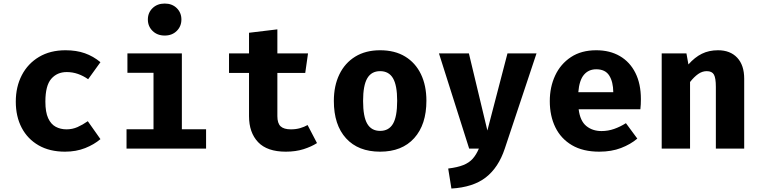

<svg xmlns="http://www.w3.org/2000/svg" viewBox="-20 -850 4348 1098"><path d="M360.5 -110.3Q393.8 -110.3 423.3 -123.3Q452.8 -136.4 482.1 -156.9L554.4 -54.4Q518.5 -23.6 466.9 -3.1Q415.4 17.4 351.8 17.4Q264.1 17.4 201 -18.7Q137.9 -54.9 104.1 -119.2Q70.3 -183.6 70.3 -268.7Q70.3 -353.8 104.9 -420.3Q139.5 -486.7 203.3 -524.6Q267.2 -562.6 354.9 -562.6Q416.9 -562.6 465.4 -545.4Q513.8 -528.2 554.4 -494.4L484.1 -396.9Q456.4 -416.4 425.6 -427.2Q394.9 -437.9 361.5 -437.9Q306.7 -437.9 273.1 -399.2Q239.5 -360.5 239.5 -268.7Q239.5 -208.7 255.4 -174.1Q271.3 -139.5 298.7 -124.9Q326.2 -110.3 360.5 -110.3Z M922.1 -829.7Q964.1 -829.7 990.8 -803.6Q1017.4 -777.4 1017.4 -738.5Q1017.4 -699.5 990.8 -673.1Q964.1 -646.7 922.1 -646.7Q879.5 -646.7 852.6 -673.1Q825.6 -699.5 825.6 -738.5Q825.6 -777.4 852.6 -803.6Q879.5 -829.7 922.1 -829.7ZM1020 -544.6V-110.8H1158.5V0H703.6V-110.8H857.9V-433.8H708.7V-544.6Z M1792.8 -31.8Q1761 -11.3 1715.9 3.1Q1670.8 17.4 1614.4 17.4Q1507.7 17.4 1455.9 -37.2Q1404.1 -91.8 1404.1 -185.6V-432.8H1289.7V-544.6H1404.1V-662.6L1566.2 -682.1V-544.6H1741.5L1725.6 -432.8H1566.2V-185.6Q1566.2 -145.1 1584.6 -127.7Q1603.1 -110.3 1643.6 -110.3Q1672.3 -110.3 1696.2 -117.2Q1720 -124.1 1739 -134.9Z M2153.8 -562.6Q2237.9 -562.6 2296.9 -526.7Q2355.9 -490.8 2387.2 -425.9Q2418.5 -361 2418.5 -273.8Q2418.5 -137.4 2348.7 -60Q2279 17.4 2153.8 17.4Q2028.7 17.4 1959 -59Q1889.2 -135.4 1889.2 -272.8Q1889.2 -359.5 1920.8 -424.6Q1952.3 -489.7 2011.5 -526.2Q2070.8 -562.6 2153.8 -562.6ZM2153.8 -443.1Q2104.1 -443.1 2080.3 -402.3Q2056.4 -361.5 2056.4 -272.8Q2056.4 -182.6 2080.3 -142.1Q2104.1 -101.5 2153.8 -101.5Q2203.6 -101.5 2227.4 -142.1Q2251.3 -182.6 2251.3 -273.8Q2251.3 -362.1 2227.4 -402.6Q2203.6 -443.1 2153.8 -443.1Z M3048.2 -544.6 2866.7 0Q2830.8 108.2 2758.2 164.6Q2685.6 221 2561.5 228.2L2543.1 113.8Q2596.9 107.2 2630 93.8Q2663.1 80.5 2683.3 57.7Q2703.6 34.9 2718.5 0H2663.1L2490.3 -544.6H2661.5L2767.2 -103.6L2882.1 -544.6Z M3289.2 -225.1Q3297.4 -158.5 3332.8 -129.5Q3368.2 -100.5 3420 -100.5Q3457.4 -100.5 3492.3 -112.8Q3527.2 -125.1 3559.5 -145.6L3624.6 -57.4Q3586.2 -24.6 3531.5 -3.6Q3476.9 17.4 3407.2 17.4Q3313.8 17.4 3250.8 -19.7Q3187.7 -56.9 3155.9 -122.1Q3124.1 -187.2 3124.1 -271.8Q3124.1 -352.3 3154.9 -418.2Q3185.6 -484.1 3244.9 -523.3Q3304.1 -562.6 3389.7 -562.6Q3467.7 -562.6 3524.9 -529.2Q3582.1 -495.9 3613.6 -433.3Q3645.1 -370.8 3645.1 -283.1Q3645.1 -269.2 3644.4 -253.3Q3643.6 -237.4 3642.1 -225.1ZM3389.7 -453.8Q3346.2 -453.8 3319.5 -422.6Q3292.8 -391.3 3287.2 -322.6H3487.2Q3486.7 -382.1 3464.1 -417.9Q3441.5 -453.8 3389.7 -453.8Z M3764.1 0V-544.6H3905.6L3916.9 -481.5Q3953.3 -522.6 3993.8 -542.6Q4034.4 -562.6 4086.2 -562.6Q4155.9 -562.6 4195.9 -520Q4235.9 -477.4 4235.9 -400V0H4073.8V-353.3Q4073.8 -403.6 4062.8 -423.3Q4051.8 -443.1 4021.5 -443.1Q3995.9 -443.1 3972.6 -426.7Q3949.2 -410.3 3926.2 -381V0Z"/></svg>

Font: Fira Code
Style: Bold
Weight: 700
Monospace: yes
Designer: Carrois Corporate, Edenspiekermann AG, Nikita Prokopov
Foundry: Carrois Corporate, Edenspiekermann AG, Nikita Prokopov
Version: Version 6.000; ttfautohint (v1.8.2) -l 8 -r 50 -G 200 -x 14 